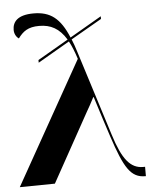

<svg xmlns="http://www.w3.org/2000/svg" viewBox="-54 -815 678 860"><g transform="rotate(-5 285.0 -385.0)"><path d="M309 -550 0 0 158 -2 328 -309C340 -330 351 -349 363 -373H365C388 -298 412 -226 423 -192C471 -46 500 0 564 0H567V-42H558C502 -42 466 -85 431 -197L308 -586C302 -605 296 -623 289 -639L428 -719V-731L285 -648C248 -737 204 -770 129 -770C57 -770 34 -740 34 -704C34 -687 42 -672 54 -664C76 -694 99 -712 149 -712C201 -712 239 -692 271 -640L133 -560V-548L276 -631C288 -609 299 -582 309 -550Z"/></g></svg>

Font: Noto Serif Display
Style: Bold
Weight: 700
Designer: Monotype Design Team
Foundry: Monotype Imaging Inc.
Version: Version 2.009